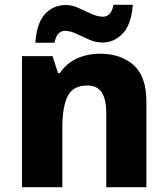

<svg xmlns="http://www.w3.org/2000/svg" viewBox="-20 -784 703 804"><path d="M399 -559Q486 -559 539.5 -511.5Q593 -464 593 -358V0H425V-311Q425 -368 406 -397Q387 -426 346 -426Q285 -426 263 -380.5Q241 -335 241 -250V0H72V-549H200L223 -478H231Q257 -518 301 -538.5Q345 -559 399 -559ZM128 -605Q134 -689 169 -726Q204 -763 256 -763Q282 -763 309 -750.5Q336 -738 362.5 -726Q389 -714 413 -714Q425 -714 437.5 -724.5Q450 -735 455 -764H536Q530 -681 494 -643.5Q458 -606 409 -606Q381 -606 353.5 -618Q326 -630 300 -642.5Q274 -655 250 -655Q238 -655 226 -644.5Q214 -634 208 -605Z"/></svg>

Font: Noto Sans ExtraBold
Style: Regular
Weight: 800
Designer: Monotype Design Team
Foundry: Monotype Imaging Inc.
Version: Version 2.007